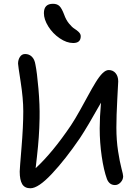

<svg xmlns="http://www.w3.org/2000/svg" viewBox="-20 -1049 747 1023"><path d="M370.1 -819.8Q335 -819.8 297.9 -845.2Q260.7 -870.6 237.3 -908.2Q213.9 -945.8 213.9 -979Q213.9 -1028.8 262.2 -1028.8Q283.7 -1028.8 296.1 -1017.3Q308.6 -1005.9 321.8 -971.2Q331.5 -943.4 347.7 -923.6Q363.8 -903.8 377 -895.8Q390.1 -887.7 400.1 -877.7Q410.2 -867.7 410.2 -856Q410.2 -819.8 370.1 -819.8ZM142.1 -45.9Q111.3 -45.9 98.1 -68.4Q85 -90.8 85 -134.8Q85 -147.5 94.5 -261.2Q104 -375 104 -456.1Q104 -523.4 90.1 -612.5Q76.2 -701.7 76.2 -710Q76.2 -730.5 86.2 -745.8Q96.2 -761.2 113.8 -761.2Q135.3 -761.2 149.9 -746.8Q164.6 -732.4 168.9 -704.1Q177.2 -663.6 184.8 -576.9Q192.4 -490.2 190.9 -418.9Q189.9 -365.2 186.5 -317.6Q183.1 -270 177 -215.6Q170.9 -161.1 169.9 -152.8Q260.3 -236.3 357.9 -380.9Q380.4 -415 406.5 -461.9Q432.6 -508.8 451.2 -543.2Q469.7 -577.6 489.3 -609.6Q508.8 -641.6 526.1 -658.7Q543.5 -675.8 559.1 -675.8Q582 -675.8 595.9 -659.2Q609.9 -642.6 609.9 -615.2Q609.9 -613.8 605 -522.2Q600.1 -430.7 600.1 -369.1Q600.1 -301.8 609.1 -243.7Q618.2 -185.5 627.2 -151.9Q636.2 -118.2 636.2 -109.9Q636.2 -91.8 622.8 -77.4Q609.4 -63 592.8 -63Q562.5 -63 549.8 -95.2Q532.7 -142.1 522 -215.8Q511.2 -289.6 511.2 -365.2Q511.2 -423.3 518.1 -502Q446.8 -375 405.8 -313Q328.1 -199.2 256.1 -122.6Q184.1 -45.9 142.1 -45.9Z"/></svg>

Font: Shantell Sans Irregular Bouncy
Style: Regular
Weight: 400
Designer: Stephen Nixon, Anya Danilova, Shantell Martin
Foundry: Arrow Type
Version: Version 1.006;[9816181b4]